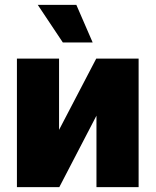

<svg xmlns="http://www.w3.org/2000/svg" viewBox="-20 -772 642 792"><path d="M223.6 -236.3V-530.3H49.8V0H224.6L377.9 -294.9V0H551.8V-530.3H377ZM239.3 -596.7H362.3L294.9 -752H135.7Z"/></svg>

Font: Pretendard Black
Style: Regular
Weight: 900
Designer: Base glyphs from Inter by Rasmus Andersson; Hangeul glyphs from Noto Sans CJK(Source Han Sans) by Jang Soo-young and Kan
Foundry: Kil Hyung-jin
Version: Version 1.309;Glyphs 3.2 (3225)